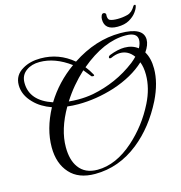

<svg xmlns="http://www.w3.org/2000/svg" viewBox="-127 -944 1057 1122"><g transform="rotate(-15 402.0 -383.5)"><path d="M311 64Q211 64 159 6Q105 -53 105 -152Q105 -262 167 -378Q136 -389 109.5 -405Q83 -421 62 -443Q13 -493 13 -553Q13 -613 67 -644Q112 -671 176 -671Q287 -671 372 -599Q514 -693 664 -693Q804 -693 804 -617Q804 -585 777 -546Q802 -505 802 -442Q802 -356 754 -258Q683 -117 576 -32Q455 64 311 64ZM328 -382Q352 -382 374.5 -384Q397 -386 419 -390Q490 -404 556 -433Q622 -462 682 -508Q691 -515 699 -522.5Q707 -530 714 -537Q682 -581 633 -581Q607 -581 577 -567Q575 -566 571 -566Q564 -566 564 -572Q564 -580 575 -585Q626 -605 666 -605Q713 -605 747 -579Q761 -605 761 -627Q761 -672 691 -672Q559 -672 417 -553Q437 -528 452 -500Q457 -492 448 -491H445Q437 -491 434 -497L400 -539Q363 -505 330.5 -466.5Q298 -428 271 -385Q300 -382 328 -382ZM181 -404Q246 -510 350 -584Q258 -652 165 -652Q117 -652 85 -629Q49 -604 49 -557Q49 -448 181 -404ZM331 44Q443 44 552 -53Q598 -94 636.5 -144Q675 -194 705 -254Q747 -338 747 -420Q747 -465 734 -498Q660 -429 541 -390Q430 -355 321 -355Q304 -355 287.5 -356Q271 -357 255 -359Q185 -238 185 -131Q185 -53 218 -8Q255 44 331 44ZM660 -733Q582 -733 582 -798Q582 -810 586.5 -820Q591 -830 598 -831H599Q610 -831 614 -822Q611 -791 625.5 -784Q640 -777 672 -777Q703 -777 732 -784.5Q761 -792 780 -826Q783 -831 788 -831Q796 -831 793 -822Q790 -807 774.5 -786Q759 -765 731 -749Q703 -733 660 -733Z"/></g></svg>

Font: Carattere
Style: Regular
Weight: 400
Designer: Robert E. Leuschke
Foundry: Robert E. Leuschke
Version: Version 1.010; ttfautohint (v1.8.3)